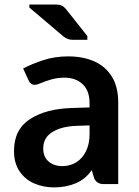

<svg xmlns="http://www.w3.org/2000/svg" viewBox="-20 -815 615 850"><path d="M503.4 -361.3V0H438Q409.2 0 397 -25.4L386.2 -62Q358.9 -22 315.7 -3.7Q272.5 14.6 218.8 14.6Q173.3 14.6 133.1 -2.2Q92.8 -19 67.4 -55.4Q42 -91.8 42 -146.5Q42 -242.2 112.8 -287.8Q183.6 -333.5 298.3 -336.9L376.5 -339.4V-358.4Q376.5 -413.6 345.7 -442.4Q314.9 -471.2 265.1 -471.2Q234.9 -471.2 207.3 -463.4Q179.7 -455.6 151.4 -443.4Q141.1 -439.5 133.8 -439.5Q114.7 -439.5 105.5 -461.4L82.5 -511.7Q121.1 -532.2 171.9 -548.8Q222.7 -565.4 281.7 -565.4Q346.7 -565.4 396.5 -543.7Q446.3 -522 474.9 -476.3Q503.4 -430.7 503.4 -361.3ZM376.5 -220.7V-259.8L316.9 -257.8Q252.4 -255.4 211.9 -230.5Q171.4 -205.6 171.4 -157.7Q171.4 -120.6 195.1 -100.1Q218.8 -79.6 256.3 -79.6Q290.5 -79.6 317.9 -96.7Q345.2 -113.8 360.8 -145.8Q376.5 -177.7 376.5 -220.7ZM260.7 -653.8 109.9 -781.7V-794.9H228.5Q242.7 -794.9 252.9 -790.3Q263.2 -785.6 272 -774.9L366.7 -655.3V-638.7H304.2Q291 -638.7 281 -642.1Q271 -645.5 260.7 -653.8Z"/></svg>

Font: Lycee Sans SemiBold
Style: Regular
Weight: 600
Designer: Justin Alvin
Foundry: Alkove Design
Version: Version 1.030